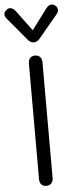

<svg xmlns="http://www.w3.org/2000/svg" viewBox="-64 -1015 426 1057"><g transform="rotate(-5 148.5 -486.0)"><path d="M111 -30V-670Q111 -689 121 -699.5Q131 -710 148 -710Q166 -710 176 -699Q186 -688 186 -670V-30Q186 -12 176 -1Q166 10 148 10Q131 10 121 -0.5Q111 -11 111 -30ZM116 -800 10 -927Q0 -940 0 -950Q0 -963 15 -975Q23 -982 34 -982Q49 -982 65 -962L148 -850L232 -962Q246 -982 264 -982Q272 -982 281 -976Q296 -966 296 -950Q296 -937 286 -926L181 -800Q167 -783 148 -783Q130 -783 116 -800Z"/></g></svg>

Font: Kodchasan
Style: Regular
Weight: 400
Version: Version 1.000; ttfautohint (v1.6)